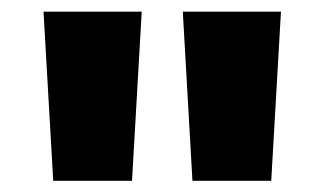

<svg xmlns="http://www.w3.org/2000/svg" viewBox="-20 -748 571 338"><path d="M73.7 -429.7 56.6 -727.5H229.5L212.4 -429.7ZM318.8 -429.7 301.8 -727.5H474.6L457.5 -429.7Z"/></svg>

Font: Inter Display Black
Style: Regular
Weight: 900
Designer: Rasmus Andersson
Foundry: rsms
Version: Version 4.000;git-a52131595